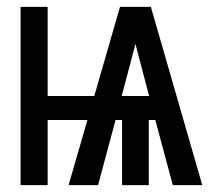

<svg xmlns="http://www.w3.org/2000/svg" viewBox="-20 -540 640 560"><path d="M40 0V-520H119V-260H255L330 -520H420L570 0H484L433 -190H414V0H336V-190H317L266 0H180L235 -190H119V0ZM335 -260H415L392 -347Q388 -363 383.5 -379.5Q379 -396 375 -412Q371 -396 366.5 -379.5Q362 -363 358 -347Z"/></svg>

Font: Iosevka Custom Extended
Style: Regular
Weight: 400
Width: 7
Monospace: yes
Designer: Belleve Invis
Foundry: Belleve Invis
Version: Version 11.2.4; ttfautohint (v1.8.4)